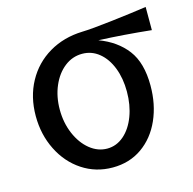

<svg xmlns="http://www.w3.org/2000/svg" viewBox="-91 -678 783 780"><g transform="rotate(-15 300.0 -288.0)"><path d="M41.5 -272.5Q41.5 -353 76 -416.2Q110.5 -479.5 172.2 -516Q234 -552.5 313 -555Q352.5 -556 441.2 -566.5Q530 -577 587.5 -585.5V-488Q473 -500 367 -504.5Q441 -477 482.5 -422.5Q524 -368 524 -272Q524 -193 495.5 -128.8Q467 -64.5 414 -27.2Q361 10 290.5 10Q219.5 10 162.8 -27.5Q106 -65 73.8 -129.8Q41.5 -194.5 41.5 -272.5ZM425 -273.5Q425 -329 407.8 -373.5Q390.5 -418 359.5 -443.2Q328.5 -468.5 288.5 -468.5Q247.5 -468.5 214.2 -442.5Q181 -416.5 161.8 -371.8Q142.5 -327 142.5 -272.5Q142.5 -217.5 162.2 -171Q182 -124.5 215.5 -97.2Q249 -70 288.5 -70Q327.5 -70 358.8 -97Q390 -124 407.5 -170.5Q425 -217 425 -273.5Z"/></g></svg>

Font: JuliaMono Medium
Style: Regular
Weight: 500
Monospace: yes
Designer: cormullion
Foundry: corm
Version: Version 0.054; ttfautohint (v1.8.4)